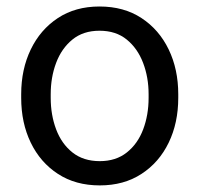

<svg xmlns="http://www.w3.org/2000/svg" viewBox="-20 -558 610 588"><path d="M44.9 -258.3V-269.5Q44.9 -345.7 74.2 -406.5Q103.5 -467.3 157.2 -502.7Q210.9 -538.1 284.7 -538.1Q359.4 -538.1 413.3 -502.7Q467.3 -467.3 496.6 -406.5Q525.9 -345.7 525.9 -269.5V-258.3Q525.9 -181.6 496.6 -121.1Q467.3 -60.5 413.3 -25.4Q359.4 9.8 285.6 9.8Q211.4 9.8 157.5 -25.4Q103.5 -60.5 74.2 -121.1Q44.9 -181.6 44.9 -258.3ZM135.3 -269.5V-258.3Q135.3 -206.1 151.9 -161.9Q168.5 -117.7 201.9 -91.1Q235.4 -64.5 285.6 -64.5Q335 -64.5 368.4 -91.1Q401.9 -117.7 418.5 -161.9Q435.1 -206.1 435.1 -258.3V-269.5Q435.1 -321.3 418.2 -365.5Q401.4 -409.7 368.2 -436.8Q335 -463.9 284.7 -463.9Q234.9 -463.9 201.7 -436.8Q168.5 -409.7 151.9 -365.5Q135.3 -321.3 135.3 -269.5Z"/></svg>

Font: RobotoDEMO
Style: Regular
Weight: 400
Designer: Christian Robertson
Foundry: Google
Version: Version 2.136